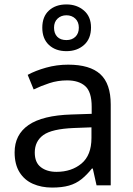

<svg xmlns="http://www.w3.org/2000/svg" viewBox="-20 -837 601 867"><path d="M288 -545Q386 -545 433 -502Q480 -459 480 -365V0H416L399 -76H395Q372 -47 347.5 -27.5Q323 -8 291.5 1Q260 10 215 10Q167 10 128.5 -7Q90 -24 68 -59.5Q46 -95 46 -149Q46 -229 109 -272.5Q172 -316 303 -320L394 -323V-355Q394 -422 365 -448Q336 -474 283 -474Q241 -474 203 -461.5Q165 -449 132 -433L105 -499Q140 -518 188 -531.5Q236 -545 288 -545ZM314 -259Q214 -255 175.5 -227Q137 -199 137 -148Q137 -103 164.5 -82Q192 -61 235 -61Q303 -61 348 -98.5Q393 -136 393 -214V-262ZM280 -606Q231 -606 201 -634Q171 -662 171 -712Q171 -762 201 -789.5Q231 -817 280 -817Q327 -817 359 -789.5Q391 -762 391 -713Q391 -662 359.5 -634Q328 -606 280 -606ZM280 -656Q305 -656 320.5 -671Q336 -686 336 -712Q336 -738 320 -753Q304 -768 280 -768Q256 -768 240 -753Q224 -738 224 -712Q224 -686 238.5 -671Q253 -656 280 -656Z"/></svg>

Font: Noto Sans Malayalam
Style: Regular
Weight: 400
Designer: Jelle Bosma - Monotype Design Team
Foundry: Monotype Imaging Inc.
Version: Version 2.103